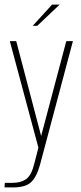

<svg xmlns="http://www.w3.org/2000/svg" viewBox="-25 -650 356 840"><path d="M-5 170 -4 150H29Q67 150 90 133Q113 116 125 66L143 -4L18 -470H46L155 -55L265 -470H294L150 71Q135 125 110.5 147.5Q86 170 31 170ZM118 -537 203 -630H236L138 -537Z"/></svg>

Font: Smooch Sans ExtraLight
Style: Regular
Weight: 200
Designer: Robert E. Leuschke
Foundry: Robert E. Leuschke
Version: Version 1.010; ttfautohint (v1.8.3)